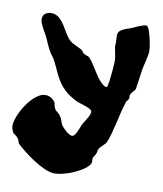

<svg xmlns="http://www.w3.org/2000/svg" viewBox="-97 -577 682 804"><g transform="rotate(10 244.0 -174.5)"><path d="M475.1 -326.2Q474.1 -318.8 472.2 -305.2Q470.2 -291.5 468.3 -277.8Q466.3 -264.2 464.8 -253.7Q463.4 -243.2 462.9 -242.2Q460.4 -236.8 454.1 -231Q447.8 -225.1 443.8 -216.8Q442.4 -212.9 442.9 -207Q443.4 -201.2 440.9 -195.8Q439.9 -191.9 436.5 -189.5Q433.1 -187 432.1 -183.1Q425.3 -162.6 418.9 -136.7Q412.6 -110.8 406.7 -85.7Q400.9 -60.5 394.8 -38.6Q388.7 -16.6 382.8 -3.9Q380.4 1 376.5 5.1Q372.6 9.3 367.9 13.7Q363.3 18.1 358.9 22.7Q354.5 27.3 352.1 33.2Q350.6 36.1 349.6 42.5Q348.6 48.8 346.2 54.2Q344.2 58.1 342.3 60.8Q340.3 63.5 338.6 65.9Q336.9 68.4 335.9 70.8Q335 73.2 335 77.1Q335 80.1 335.4 82.5Q335.9 85 335.9 87.9Q335.9 95.7 328.6 104.5Q321.3 113.3 309.3 121.6Q297.4 129.9 281.7 137.7Q266.1 145.5 249.8 151.4Q233.4 157.2 217.5 160.6Q201.7 164.1 189 164.1Q169.9 164.1 145 152.8Q120.1 141.6 95.9 125.7Q71.8 109.9 51.5 93.5Q31.2 77.1 21 66.9Q19.5 65.4 17.3 57.4Q15.1 49.3 8.8 42Q3.4 36.1 -2 33Q-7.3 29.8 -9.8 26.9Q-19 11.2 -19 -2.9Q-19 -14.2 -14.4 -29.5Q-9.8 -44.9 -1.5 -61.8Q6.8 -78.6 17.8 -94.7Q28.8 -110.8 41.5 -123.8Q54.2 -136.7 67.9 -144.8Q81.5 -152.8 95.2 -152.8Q106.9 -152.8 117.4 -147.5Q127.9 -142.1 136.2 -130.9Q138.7 -126.5 139.6 -118.4Q140.6 -110.4 145 -103Q148.9 -96.2 156.7 -90.8Q164.6 -85.4 168.9 -78.1Q176.8 -67.4 179.7 -56.2Q182.6 -44.9 188 -38.1Q191.9 -33.2 197.8 -27.1Q203.6 -21 210 -15.9Q216.3 -10.7 222.7 -7.3Q229 -3.9 233.9 -3.9Q240.7 -4.9 245.6 -12Q250.5 -19 254.6 -27.8Q258.8 -36.6 262 -45.7Q265.1 -54.7 268.1 -60.1Q270 -64 274.7 -71Q279.3 -78.1 284.2 -86.2Q289.1 -94.2 292.5 -102.3Q295.9 -110.4 295.9 -116.2Q295.9 -122.6 288.1 -127.2Q280.3 -131.8 268.8 -136Q257.3 -140.1 244.6 -143.8Q231.9 -147.5 222.2 -152.8Q192.4 -168.5 174.8 -185.5Q157.2 -202.6 145.5 -221.4Q133.8 -240.2 124.5 -261.5Q115.2 -282.7 102.1 -307.1Q98.1 -314 92.8 -320.3Q87.4 -326.7 83 -335Q78.1 -343.3 74.5 -350.6Q70.8 -357.9 67.6 -365.2Q64.5 -372.6 60.8 -381.1Q57.1 -389.6 51.8 -399.9Q48.3 -406.2 43.7 -414.1Q39.1 -421.9 34.7 -430.4Q30.3 -439 27.1 -447.5Q23.9 -456.1 23.9 -463.9Q23.9 -479.5 34.7 -487.3Q45.4 -495.1 58.1 -495.1Q75.2 -495.1 86.9 -487.5Q98.6 -480 108.2 -467.5Q117.7 -455.1 126.7 -439Q135.7 -422.9 147.9 -405.8Q153.8 -397.9 160.6 -392.6Q167.5 -387.2 175.5 -383.1Q183.6 -378.9 192.4 -375Q201.2 -371.1 210 -366.2Q213.9 -362.8 217.3 -357.9Q220.7 -353 225.1 -350.1Q230.5 -347.2 237.3 -345.2Q244.1 -343.3 247.1 -340.8Q254.4 -333.5 262 -322.3Q269.5 -311 277.3 -298.8Q285.2 -286.6 293.2 -274.2Q301.3 -261.7 309.6 -252Q317.9 -242.2 325.9 -236.1Q334 -230 341.8 -230Q343.3 -230.5 345 -237.8Q346.7 -245.1 348.4 -256.1Q350.1 -267.1 351.3 -280.5Q352.5 -293.9 353.8 -306.6Q355 -319.3 355.5 -330.1Q356 -340.8 356 -346.2Q356 -351.6 354.5 -360.6Q353 -369.6 351.1 -378.9Q349.1 -388.2 347.7 -396.2Q346.2 -404.3 346.2 -407.2Q347.2 -409.7 347.2 -412.8Q347.2 -416 347.2 -419.9Q347.2 -427.7 346.7 -436.8Q346.2 -445.8 346.2 -451.2Q346.2 -462.4 352.8 -469Q359.4 -475.6 369.4 -480Q379.4 -484.4 391.1 -488Q402.8 -491.7 413.1 -497.1Q417 -499 423.3 -501.7Q429.7 -504.4 436.3 -506.8Q442.9 -509.3 449.2 -511.2Q455.6 -513.2 460 -513.2Q463.9 -513.2 467.8 -507.1Q471.7 -501 475.1 -491.2Q478.5 -481.4 481.4 -469.7Q484.4 -458 486.6 -446.3Q488.8 -434.6 490 -424.8Q491.2 -415 491.2 -409.2Q491.2 -400.9 489 -389.6Q486.8 -378.4 484.1 -366.7Q481.4 -355 478.8 -344.2Q476.1 -333.5 475.1 -326.2Z"/></g></svg>

Font: Freckle Face
Style: Regular
Weight: 400
Designer: Astigmatic (AOETI)
Foundry: Astigmatic (AOETI)
Version: Version 1.000